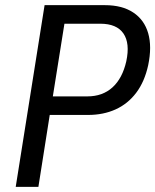

<svg xmlns="http://www.w3.org/2000/svg" viewBox="-20 -725 602 745"><path d="M41 0 153 -705H387Q454 -705 497 -676.5Q540 -648 555 -596Q570 -544 555 -472Q541 -408 508.5 -365Q476 -322 428.5 -300.5Q381 -279 322 -279H173L129 0ZM185 -351H319Q378 -351 416.5 -386Q455 -421 470 -487Q485 -557 459 -595Q433 -633 369 -633H230Z"/></svg>

Font: Nunito Sans 10pt Condensed Medium
Style: Italic
Weight: 500
Width: 3
Italic angle: -9°
Designer: Vernon Adams
Foundry: Vernon Adams
Version: Version 3.101;gftools[0.9.27]